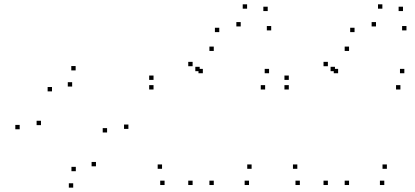

<svg xmlns="http://www.w3.org/2000/svg" viewBox="-20 -838 1900 880"><path d="M568.5 -247.2V-267.2H548.5V-247.2ZM326.7 -515.3V-535.3H306.7V-515.3ZM70.2 -245.5V-265.5H50.2V-245.5ZM315.5 22V2H295.5V22ZM167.8 -264.5V-284.5H147.8V-264.5ZM218.3 -419.2V-439.2H198.3V-419.2ZM310.7 -441.3V-461.3H290.7V-441.3ZM470.8 -230.8V-250.8H450.8V-230.8ZM419.8 -75.7V-95.7H399.8V-75.7ZM327.5 -53.3V-73.3H307.5V-53.3Z M1112.5 -798.2V-818.2H1092.5V-798.2ZM862.8 -534.5V-554.5H842.8V-534.5ZM862.8 10V-10H842.8V10ZM959.8 10V-10H939.8V10ZM959.8 -604.5V-624.5H939.8V-604.5ZM985 -690.8V-710.8H965V-690.8ZM1083.3 -716.8V-736.8H1063.3V-716.8ZM1223 -698.7V-718.7H1203V-698.7ZM1207 -787.3V-807.3H1187V-787.3ZM1121.3 10V-10H1101.3V10ZM1133.2 -64.3V-84.3H1113.2V-64.3ZM722.7 -64.3V-84.3H702.7V-64.3ZM734.3 10V-10H714.3V10ZM895.2 -511.8V-531.8H875.2V-511.8ZM683.7 -471.8V-491.8H663.7V-471.8ZM683.7 -427.8V-447.8H663.7V-427.8ZM1195.2 -427.8V-447.8H1175.2V-427.8ZM1213.2 -502.3V-522.3H1193.2V-502.3ZM909.7 -502.3V-522.3H889.7V-502.3Z M1732.5 -798.2V-818.2H1712.5V-798.2ZM1482.8 -534.5V-554.5H1462.8V-534.5ZM1482.8 10V-10H1462.8V10ZM1579.8 10V-10H1559.8V10ZM1579.8 -604.5V-624.5H1559.8V-604.5ZM1605 -690.8V-710.8H1585V-690.8ZM1703.3 -716.8V-736.8H1683.3V-716.8ZM1843 -698.7V-718.7H1823V-698.7ZM1827 -787.3V-807.3H1807V-787.3ZM1741.3 10V-10H1721.3V10ZM1753.2 -64.3V-84.3H1733.2V-64.3ZM1342.7 -64.3V-84.3H1322.7V-64.3ZM1354.3 10V-10H1334.3V10ZM1515.2 -511.8V-531.8H1495.2V-511.8ZM1303.7 -471.8V-491.8H1283.7V-471.8ZM1303.7 -427.8V-447.8H1283.7V-427.8ZM1815.2 -427.8V-447.8H1795.2V-427.8ZM1833.2 -502.3V-522.3H1813.2V-502.3ZM1529.7 -502.3V-522.3H1509.7V-502.3Z"/></svg>

Font: Monaspace Argon Dots Var
Style: Regular
Weight: 400
Designer: Riley Cran and the Lettermatic Team
Version: Version 1.100 (Monaspace Argon Dots)